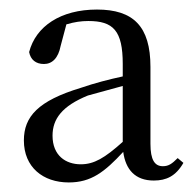

<svg xmlns="http://www.w3.org/2000/svg" viewBox="-20 -834 411 402"><path d="M124 -452C171 -452 199 -474 238 -516C243 -479 263 -456 302 -456C328 -456 348 -465 364 -493L352 -503C340 -491 333 -486 321 -486C304 -486 295 -499 295 -533V-694C295 -779 259 -814 183 -814C107 -814 55 -779 41 -725C44 -709 55 -700 72 -700C89 -700 102 -712 107 -738L119 -783C136 -788 150 -790 165 -790C217 -790 237 -770 237 -700V-674C209 -668 178 -660 149 -650C60 -623 30 -590 30 -540C30 -484 70 -452 124 -452ZM237 -537C199 -503 177 -490 149 -490C118 -490 90 -508 90 -550C90 -585 110 -612 164 -634L237 -654Z"/></svg>

Font: Harano Aji Mincho KR
Style: Regular
Weight: 400
Foundry: Masamichi Hosoda
Version: HaranoAjiMinchoKR-Regular version 20230610;ttx 4.39.4